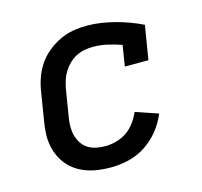

<svg xmlns="http://www.w3.org/2000/svg" viewBox="-85 -631 770 732"><g transform="rotate(-15 300.0 -265.0)"><path d="M267 8Q243 8 219.5 5Q196 2 174 -5.5Q152 -13 133.5 -25Q115 -37 100.5 -54Q86 -71 76.5 -92Q67 -113 63 -136Q59 -159 60.5 -183Q62 -207 66 -231L84 -341Q88 -368 97.5 -394.5Q107 -421 123 -444.5Q139 -468 162 -486.5Q185 -505 210.5 -517Q236 -529 263 -533.5Q290 -538 318 -538Q347 -538 375 -533.5Q403 -529 429.5 -522Q456 -515 481.5 -505.5Q507 -496 532 -484L510 -350H417L430 -432Q404 -441 376 -447.5Q348 -454 319 -454Q302 -454 285.5 -451Q269 -448 253 -440Q237 -432 224 -419.5Q211 -407 201.5 -392Q192 -377 186.5 -360.5Q181 -344 178 -327L160 -217Q157 -199 157 -181Q157 -163 161.5 -146.5Q166 -130 175.5 -115.5Q185 -101 199.5 -92Q214 -83 231.5 -79.5Q249 -76 267 -76Q289 -76 311 -82Q333 -88 352 -101Q371 -114 385 -133Q399 -152 408 -173L497 -143Q483 -109 459.5 -79.5Q436 -50 404.5 -29.5Q373 -9 337.5 -0.5Q302 8 267 8Z"/></g></svg>

Font: Iosevka Slab Medium Extended
Style: Italic
Weight: 500
Width: 7
Italic angle: -9°
Monospace: yes
Designer: Belleve Invis
Foundry: Belleve Invis
Version: Version 11.1.0; ttfautohint (v1.8.3)